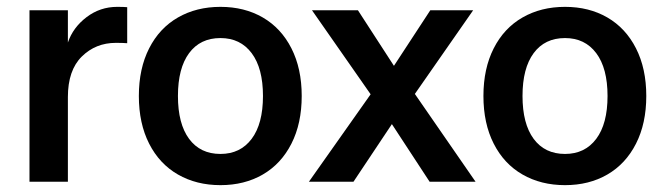

<svg xmlns="http://www.w3.org/2000/svg" viewBox="-20 -530 1941 560"><path d="M66 0V-500H178V-406Q193 -450 232.5 -480Q272 -510 322 -510Q342 -510 351 -509V-404Q338 -405 318 -405Q259 -405 218.5 -365Q178 -325 178 -247V0Z M860 -250Q860 -170 830 -111Q800 -52 746.5 -21Q693 10 623 10Q553 10 499 -21Q445 -52 415 -111Q385 -170 385 -250Q385 -330 415 -389Q445 -448 499 -479Q553 -510 623 -510Q693 -510 746.5 -479Q800 -448 830 -389Q860 -330 860 -250ZM499 -250Q499 -169 531.5 -125Q564 -81 623 -81Q681 -81 714 -125Q747 -169 747 -250Q747 -331 714 -375Q681 -419 623 -419Q564 -419 531.5 -375Q499 -331 499 -250Z M1190 -256 1367 0H1233L1123 -168L1011 0H881L1061 -255L890 -500H1024L1129 -338L1235 -500H1360Z M1865 -250Q1865 -170 1835 -111Q1805 -52 1751.5 -21Q1698 10 1628 10Q1558 10 1504 -21Q1450 -52 1420 -111Q1390 -170 1390 -250Q1390 -330 1420 -389Q1450 -448 1504 -479Q1558 -510 1628 -510Q1698 -510 1751.5 -479Q1805 -448 1835 -389Q1865 -330 1865 -250ZM1504 -250Q1504 -169 1536.5 -125Q1569 -81 1628 -81Q1686 -81 1719 -125Q1752 -169 1752 -250Q1752 -331 1719 -375Q1686 -419 1628 -419Q1569 -419 1536.5 -375Q1504 -331 1504 -250Z"/></svg>

Font: CBA Beacon Sans Bold
Style: Regular
Weight: 700
Designer: Wei Huang
Foundry: Wei Huang
Version: Version 1.002